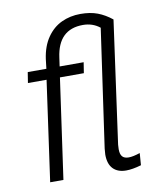

<svg xmlns="http://www.w3.org/2000/svg" viewBox="-81 -770 711 842"><g transform="rotate(-10 275.0 -348.5)"><path d="M334.5 -77.5Q334.5 -85 336.5 -104L411.5 -629Q379.5 -654.5 336.5 -654.5Q226.5 -654.5 210 -531.5L204.5 -493H311.5L304 -445.5H197.5L134.5 0H75.5L138 -445.5H55L62.5 -493H145.5L150.5 -535.5Q158.5 -592 184.8 -630Q211 -668 249.5 -686Q288 -704 334 -704Q377.5 -704 410 -691.8Q442.5 -679.5 473 -655L397.5 -110.5Q396.5 -103.5 396.5 -90.5Q396.5 -68 405.5 -57.8Q414.5 -47.5 434 -47.5Q453 -47.5 484.5 -58L480.5 -4.5Q441.5 7 413 7Q376 7 355.2 -14.2Q334.5 -35.5 334.5 -77.5Z"/></g></svg>

Font: HK Grotesk Light
Style: Italic
Weight: 300
Italic angle: -16°
Designer: Alfredo Marco Pradil
Foundry: Hanken Design Co.
Version: Version 3.001